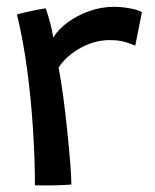

<svg xmlns="http://www.w3.org/2000/svg" viewBox="-20 -556 466 577"><path d="M140 -443Q155 -468 183.8 -489Q212.5 -510 248.8 -522.8Q285 -535.5 321.5 -535.5Q345 -535.5 369 -531.2Q393 -527 406.5 -519.5L386.5 -419Q374.5 -424 355.8 -429.8Q337 -435.5 309.5 -435.5Q265 -435.5 222.5 -412.2Q180 -389 156 -353Q163 -318 169.8 -267.5Q176.5 -217 182 -164Q187.5 -111 191 -67.2Q194.5 -23.5 194.5 -1.5Q173 0.5 142 1Q111 1.5 85 1Q85 -77 79.2 -167.2Q73.5 -257.5 61.5 -347.2Q49.5 -437 31 -512.5Q44.5 -516.5 62.8 -520.5Q81 -524.5 96.5 -527.5Q112 -530.5 117.5 -531Q123.5 -514 130.8 -487Q138 -460 140 -443Z"/></svg>

Font: Grandstander
Style: Regular
Weight: 400
Designer: Tyler Finck
Foundry: Etcetera Type Co
Version: Version 1.200; ttfautohint (v1.8.3)